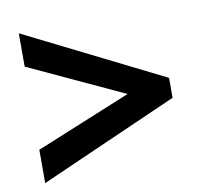

<svg xmlns="http://www.w3.org/2000/svg" viewBox="-64 -694 701 664"><g transform="rotate(-10 286.0 -362.0)"><path d="M43 -216 377 -353 43 -508V-625L528 -383V-313L43 -99Z"/></g></svg>

Font: Noto Sans NKo Unjoined
Style: Bold
Weight: 700
Designer: Monotype Design Team
Foundry: Monotype Imaging Inc.
Version: Version 2.004